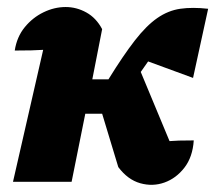

<svg xmlns="http://www.w3.org/2000/svg" viewBox="-20 -518 613 547"><path d="M17 0 103 -376Q76 -374 22 -374Q28 -413 50.5 -440.5Q73 -468 104 -483Q135 -498 167 -498Q198 -498 226 -482.5Q254 -467 271 -435L243 -292H289Q331 -360 364 -402.5Q397 -445 428 -466.5Q459 -488 493.5 -493Q528 -498 573 -493L530 -296L402 -343Q391 -328 381 -313L463 -116Q474 -117 490.5 -117.5Q507 -118 532 -118Q529 -71 505.5 -40.5Q482 -10 448.5 2Q415 14 379.5 4Q344 -6 317 -42L271 -194H223L184 0Z"/></svg>

Font: Piazzolla ExtraBold
Style: Italic
Weight: 800
Italic angle: -11.3°
Designer: Juan Pablo del Peral
Foundry: Huerta Tipografica
Version: Version 1.330